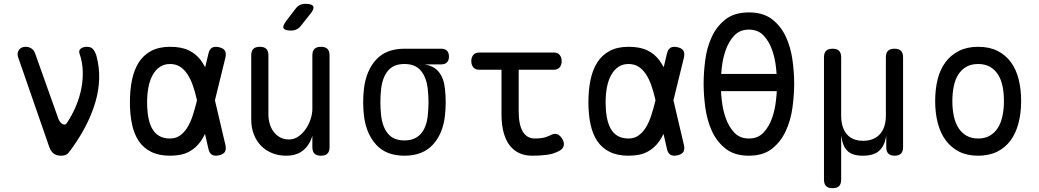

<svg xmlns="http://www.w3.org/2000/svg" viewBox="-20 -805 5440 1005"><path d="M237 -38 74 -508Q71 -518 72.5 -527Q74 -536 79 -543.5Q84 -551 93 -555.5Q102 -560 114 -560Q132 -560 145 -551Q158 -542 164 -525L285 -185Q293 -163 307.5 -155.5Q322 -148 330 -161Q358 -203 377.5 -249.5Q397 -296 406 -343Q415 -390 413 -436.5Q411 -483 396 -525Q393 -534 395.5 -540.5Q398 -547 404 -551.5Q410 -556 418.5 -558Q427 -560 436 -560Q459 -560 470 -544Q481 -528 486 -508Q501 -450 499 -391Q497 -332 480 -273Q463 -214 433.5 -155Q404 -96 363 -38Q349 -18 337.5 -4Q326 10 300 10Q275 10 260 -2Q245 -14 237 -38Z M1160 -46Q1165 -23 1157 -10Q1149 3 1126 8Q1103 13 1089.5 5Q1076 -3 1071 -26L1053 -104Q1043 -83 1031 -66Q1006 -30 968 -10Q930 10 870 10Q812 10 771.5 -10Q731 -30 706.5 -66.5Q682 -103 671 -154.5Q660 -206 660 -270Q660 -334 671 -387Q682 -440 706.5 -478.5Q731 -517 771.5 -538.5Q812 -560 870 -560Q930 -560 968 -541.5Q1006 -523 1031 -490Q1043 -473 1054 -453L1071 -524Q1076 -547 1089.5 -555Q1103 -563 1126 -558Q1149 -553 1157 -540Q1165 -527 1160 -504L1105 -280ZM1011 -280 1010 -285Q1001 -325 989 -359Q977 -393 960.5 -417.5Q944 -442 922 -456Q900 -470 870 -470Q839 -470 816.5 -454.5Q794 -439 779 -412Q764 -385 757 -348.5Q750 -312 750 -270Q750 -228 756 -193.5Q762 -159 775.5 -133.5Q789 -108 812.5 -94Q836 -80 870 -80Q900 -80 922 -95.5Q944 -111 960.5 -137.5Q977 -164 988.5 -199.5Q1000 -235 1010 -275Z M1615 -234V-515Q1615 -538 1626 -549Q1637 -560 1660 -560Q1683 -560 1694 -549Q1705 -538 1705 -515V-35Q1705 -12 1694 -1Q1683 10 1660 10Q1637 10 1626 -1Q1615 -12 1615 -35V-94Q1601 -46 1567 -18Q1533 10 1478 10Q1438 10 1404.5 -3.5Q1371 -17 1346.5 -42Q1322 -67 1308.5 -102Q1295 -137 1295 -180V-515Q1295 -538 1306 -549Q1317 -560 1340 -560Q1363 -560 1374 -549Q1385 -538 1385 -515V-206Q1385 -180 1392 -156.5Q1399 -133 1412.5 -115Q1426 -97 1446 -86Q1466 -75 1493 -75Q1520 -75 1542.5 -91Q1565 -107 1581 -130.5Q1597 -154 1606 -182Q1615 -210 1615 -234ZM1555 -670Q1545 -657 1532 -651Q1519 -645 1503 -645Q1471 -645 1464.5 -657Q1458 -669 1478 -695L1526 -758Q1536 -772 1549 -778.5Q1562 -785 1579 -785Q1613 -785 1619.5 -772Q1626 -759 1605 -733Z M2289 -468H2201Q2251 -461 2277.5 -427.5Q2304 -394 2309 -340Q2313 -305 2313 -270Q2313 -235 2309 -200Q2299 -106 2246 -48Q2193 10 2097 10Q2001 10 1948.5 -48Q1896 -106 1885 -200Q1881 -235 1881 -270Q1881 -305 1885 -340Q1896 -435 1948.5 -492.5Q2001 -550 2097 -550H2289Q2309 -550 2319.5 -539.5Q2330 -529 2330 -509Q2330 -489 2319.5 -478.5Q2309 -468 2289 -468ZM2097 -70Q2126 -70 2147 -79Q2168 -88 2183 -105Q2198 -122 2207 -146Q2216 -170 2219 -200Q2223 -235 2223 -270Q2223 -305 2219 -340Q2212 -400 2183 -435Q2154 -470 2097 -470Q2040 -470 2011 -435Q1982 -400 1975 -340Q1971 -305 1971 -270Q1971 -235 1975 -200Q1982 -140 2011 -105Q2040 -70 2097 -70Z M2879 -530Q2899 -530 2909.5 -517.5Q2920 -505 2920 -485Q2920 -465 2909.5 -452.5Q2899 -440 2879 -440H2695V-224Q2695 -152 2716.5 -116Q2738 -80 2780 -80Q2800 -80 2819 -83Q2838 -86 2861 -97Q2881 -108 2896.5 -102.5Q2912 -97 2923 -78Q2935 -58 2930.5 -41.5Q2926 -25 2907 -15Q2877 1 2842 5.5Q2807 10 2765 10Q2729 10 2699.5 -3Q2670 -16 2649 -42.5Q2628 -69 2616.5 -110Q2605 -151 2605 -207V-440H2488Q2468 -440 2457.5 -452.5Q2447 -465 2447 -485Q2447 -505 2457.5 -517.5Q2468 -530 2488 -530Z M3560 -46Q3565 -23 3557 -10Q3549 3 3526 8Q3503 13 3489.5 5Q3476 -3 3471 -26L3453 -104Q3443 -83 3431 -66Q3406 -30 3368 -10Q3330 10 3270 10Q3212 10 3171.5 -10Q3131 -30 3106.5 -66.5Q3082 -103 3071 -154.5Q3060 -206 3060 -270Q3060 -334 3071 -387Q3082 -440 3106.5 -478.5Q3131 -517 3171.5 -538.5Q3212 -560 3270 -560Q3330 -560 3368 -541.5Q3406 -523 3431 -490Q3443 -473 3454 -453L3471 -524Q3476 -547 3489.5 -555Q3503 -563 3526 -558Q3549 -553 3557 -540Q3565 -527 3560 -504L3505 -280ZM3411 -280 3410 -285Q3401 -325 3389 -359Q3377 -393 3360.5 -417.5Q3344 -442 3322 -456Q3300 -470 3270 -470Q3239 -470 3216.5 -454.5Q3194 -439 3179 -412Q3164 -385 3157 -348.5Q3150 -312 3150 -270Q3150 -228 3156 -193.5Q3162 -159 3175.5 -133.5Q3189 -108 3212.5 -94Q3236 -80 3270 -80Q3300 -80 3322 -95.5Q3344 -111 3360.5 -137.5Q3377 -164 3388.5 -199.5Q3400 -235 3410 -275Z M3900 10Q3825 10 3778.5 -26.5Q3732 -63 3706.5 -119Q3681 -175 3672 -241Q3663 -307 3663 -367Q3663 -425 3671.5 -490.5Q3680 -556 3705.5 -611.5Q3731 -667 3777.5 -703.5Q3824 -740 3900 -740Q3975 -740 4021.5 -704Q4068 -668 4093.5 -612.5Q4119 -557 4128 -492Q4137 -427 4137 -368Q4137 -308 4128 -241.5Q4119 -175 4093 -119Q4067 -63 4021 -26.5Q3975 10 3900 10ZM3900 -80Q3948 -80 3977 -111.5Q4006 -143 4021.5 -187.5Q4037 -232 4042 -282Q4045 -306 4046 -328H3754Q3755 -306 3758 -281Q3763 -232 3778.5 -187.5Q3794 -143 3823 -111.5Q3852 -80 3900 -80ZM4045 -418Q4044 -433 4042 -451Q4037 -499 4021.5 -543.5Q4006 -588 3977 -619Q3948 -650 3900 -650Q3852 -650 3823 -618.5Q3794 -587 3778.5 -542.5Q3763 -498 3758 -450Q3756 -433 3755 -418Z M4338 180Q4315 180 4304 169Q4293 158 4293 135V-505Q4293 -528 4304 -539Q4315 -550 4338 -550Q4361 -550 4372 -539Q4383 -528 4383 -505V-200Q4383 -137 4412.5 -102.5Q4442 -68 4498 -68Q4554 -68 4585.5 -102.5Q4617 -137 4617 -200V-505Q4617 -528 4628 -539Q4639 -550 4662 -550Q4685 -550 4696 -539Q4707 -528 4707 -505V-34Q4707 -12 4696 -1Q4685 10 4663 10Q4641 10 4630 -1Q4619 -12 4619 -34V-95L4617 -85Q4609 -40 4581 -15Q4553 10 4497 10Q4441 10 4416 -15Q4391 -40 4385 -85L4383 -95V135Q4383 158 4372 169Q4361 180 4338 180Z M5100 10Q5042 10 5000 -11.5Q4958 -33 4930 -71Q4902 -109 4888.5 -161.5Q4875 -214 4875 -276Q4875 -338 4888 -390Q4901 -442 4929 -479.5Q4957 -517 4999.5 -538.5Q5042 -560 5100 -560Q5159 -560 5201.5 -538.5Q5244 -517 5271.5 -479.5Q5299 -442 5312 -390Q5325 -338 5325 -276Q5325 -214 5311.5 -161.5Q5298 -109 5270.5 -71Q5243 -33 5200.5 -11.5Q5158 10 5100 10ZM5100 -80Q5135 -80 5160.5 -94.5Q5186 -109 5202.5 -134.5Q5219 -160 5227 -196.5Q5235 -233 5235 -276Q5235 -319 5227.5 -354.5Q5220 -390 5203.5 -415.5Q5187 -441 5161.5 -455.5Q5136 -470 5100 -470Q5064 -470 5038.5 -455.5Q5013 -441 4996.5 -415.5Q4980 -390 4972.5 -354Q4965 -318 4965 -275Q4965 -232 4973 -196Q4981 -160 4997.5 -134.5Q5014 -109 5039.5 -94.5Q5065 -80 5100 -80Z"/></svg>

Font: Maple Mono Normal
Style: Regular
Weight: 400
Monospace: yes
Designer: subframe7536
Version: Version 7.000